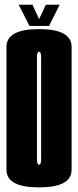

<svg xmlns="http://www.w3.org/2000/svg" viewBox="-20 -806 338 830"><path d="M148.8 4Q8 4 8 -72.2Q8 -148.5 8 -337.8Q8 -526.8 8 -603.5Q8 -680.2 148.8 -680.2Q289.5 -680.2 289.5 -603.4Q289.5 -526.5 289.5 -337.8Q289.5 -148.5 289.5 -72.2Q289.5 4 148.8 4ZM148.8 -94Q157.8 -94 157.8 -117.5Q157.8 -141 157.8 -337.8Q157.8 -538 157.8 -560.1Q157.8 -582.2 148.8 -582.2Q139.8 -582.2 139.8 -560.1Q139.8 -538 139.8 -337.8Q139.8 -141 139.8 -117.5Q139.8 -94 148.8 -94ZM107.4 -694 60.9 -785.5H120.4L149.1 -723.2L177.9 -785.5H237.9L192.1 -694Z"/></svg>

Font: Anybody UltraCondensed Thin
Style: Regular
Weight: 100
Width: 1
Designer: Tyler Finck
Foundry: Etcetera Type Company
Version: Version 1.110